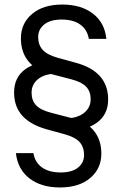

<svg xmlns="http://www.w3.org/2000/svg" viewBox="-20 -750 538 845"><path d="M264 -173 266 -229Q319 -229 349 -252.5Q379 -276 379 -313Q379 -347 359.5 -368Q340 -389 294 -401L194 -427Q137 -441 104.5 -481Q72 -521 72 -581Q72 -647 121 -688.5Q170 -730 254 -730Q337 -730 389 -690Q441 -650 448 -579H371Q364 -620 333 -642Q302 -664 251 -664Q202 -664 175 -642.5Q148 -621 148 -587Q148 -553 167.5 -531Q187 -509 233 -496L313 -474Q384 -455 420 -414.5Q456 -374 456 -312Q456 -245 405 -209Q354 -173 264 -173ZM244 75Q161 75 109.5 35Q58 -5 50 -76H127Q134 -35 165 -13Q196 9 247 9Q297 9 323.5 -12.5Q350 -34 350 -68Q350 -102 331 -124Q312 -146 265 -159L185 -181Q114 -201 78 -241Q42 -281 42 -343Q42 -411 93 -446.5Q144 -482 234 -482L232 -426Q179 -426 149 -403Q119 -380 119 -342Q119 -308 138.5 -287Q158 -266 204 -254L304 -228Q361 -214 393.5 -174Q426 -134 426 -74Q426 -8 377 33.5Q328 75 244 75Z"/></svg>

Font: Instrument Sans
Style: Regular
Weight: 400
Designer: Rodrigo Fuenzalida
Foundry: fragTYPE
Version: Version 1.000;gftools[0.9.28]